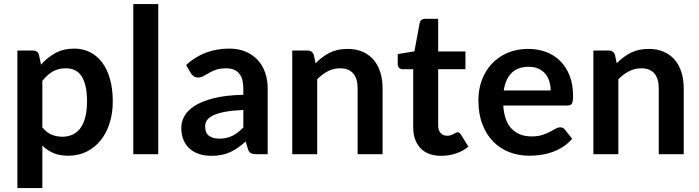

<svg xmlns="http://www.w3.org/2000/svg" viewBox="-20 -763 3458 950"><path d="M66 167.5V-513H141.5Q153.5 -513 162 -507.5Q170.5 -502 173 -490.5L183 -443Q214 -478.5 254.2 -500.5Q294.5 -522.5 348.5 -522.5Q390.5 -522.5 425.2 -505Q460 -487.5 485.2 -454.2Q510.5 -421 524.2 -372.2Q538 -323.5 538 -260.5Q538 -203 522.5 -154Q507 -105 478.2 -69Q449.5 -33 408.8 -12.8Q368 7.5 317.5 7.5Q274 7.5 243.8 -5.8Q213.5 -19 189.5 -42.5V167.5ZM306 -425Q267.5 -425 240.2 -408.8Q213 -392.5 189.5 -363V-133Q210.5 -107 235.2 -96.8Q260 -86.5 288.5 -86.5Q316.5 -86.5 339.2 -97Q362 -107.5 377.8 -129Q393.5 -150.5 402 -183.2Q410.5 -216 410.5 -260.5Q410.5 -305.5 403.2 -336.8Q396 -368 382.5 -387.5Q369 -407 349.8 -416Q330.5 -425 306 -425Z M763 -743V0H639.5V-743Z M1304.5 0H1249Q1231.5 0 1221.5 -5.2Q1211.5 -10.5 1206.5 -26.5L1195.5 -63Q1176 -45.5 1157.2 -32.2Q1138.5 -19 1118.5 -10Q1098.5 -1 1076 3.5Q1053.5 8 1026 8Q993.5 8 966 -0.8Q938.5 -9.5 918.8 -27Q899 -44.5 888 -70.5Q877 -96.5 877 -131Q877 -160 892.2 -188.2Q907.5 -216.5 943 -239.2Q978.5 -262 1037.5 -277Q1096.5 -292 1184 -294V-324Q1184 -375.5 1162.5 -400.2Q1141 -425 1099 -425Q1069 -425 1049 -418Q1029 -411 1014.2 -402.2Q999.5 -393.5 987 -386.5Q974.5 -379.5 959.5 -379.5Q947 -379.5 938 -386Q929 -392.5 923.5 -402L901 -441.5Q989.5 -522.5 1114.5 -522.5Q1159.5 -522.5 1194.8 -507.8Q1230 -493 1254.5 -466.8Q1279 -440.5 1291.8 -404Q1304.5 -367.5 1304.5 -324ZM1064.5 -77Q1083.5 -77 1099.5 -80.5Q1115.5 -84 1129.8 -91Q1144 -98 1157.2 -108.2Q1170.5 -118.5 1184 -132.5V-219Q1130 -216.5 1093.8 -209.8Q1057.5 -203 1035.5 -192.5Q1013.5 -182 1004.2 -168Q995 -154 995 -137.5Q995 -105 1014.2 -91Q1033.5 -77 1064.5 -77Z M1426 0V-513H1501.5Q1525.5 -513 1533 -490.5L1541.5 -450Q1573 -482.5 1610.8 -501.8Q1648.5 -521 1700 -521Q1742 -521 1774.5 -506.8Q1807 -492.5 1828.8 -466.8Q1850.5 -441 1861.8 -405.2Q1873 -369.5 1873 -326.5V0H1749.5V-326.5Q1749.5 -373.5 1728 -399.2Q1706.5 -425 1662.5 -425Q1630.5 -425 1602.8 -410.8Q1575 -396.5 1549.5 -371V0Z M2163 8Q2096.5 8 2060.5 -29.8Q2024.5 -67.5 2024.5 -134V-420.5H1972.5Q1962.5 -420.5 1955.2 -427Q1948 -433.5 1948 -446.5V-495.5L2030.5 -509L2056.5 -649Q2058.5 -659 2065.8 -664.5Q2073 -670 2084 -670H2148V-508.5H2283V-420.5H2148V-142.5Q2148 -118.5 2160 -105Q2172 -91.5 2192 -91.5Q2203.5 -91.5 2211.2 -94.2Q2219 -97 2224.8 -100Q2230.5 -103 2235 -105.8Q2239.5 -108.5 2244 -108.5Q2249.5 -108.5 2253 -105.8Q2256.5 -103 2260.5 -97.5L2297.5 -37.5Q2270.5 -15 2235.5 -3.5Q2200.5 8 2163 8Z M2593.5 -521Q2642 -521 2682.8 -505.5Q2723.5 -490 2753 -460.2Q2782.5 -430.5 2799 -387.2Q2815.5 -344 2815.5 -288.5Q2815.5 -274.5 2814.2 -265.2Q2813 -256 2809.8 -250.8Q2806.5 -245.5 2801 -243.2Q2795.5 -241 2787 -241H2470Q2475.5 -162 2512.5 -125Q2549.5 -88 2610.5 -88Q2640.5 -88 2662.2 -95Q2684 -102 2700.2 -110.5Q2716.5 -119 2728.8 -126Q2741 -133 2752.5 -133Q2766.5 -133 2775 -121.5L2811 -76.5Q2790.5 -52.5 2765 -36.2Q2739.5 -20 2711.8 -10.2Q2684 -0.5 2655.2 3.5Q2626.5 7.5 2599.5 7.5Q2546 7.5 2500 -10.2Q2454 -28 2420 -62.8Q2386 -97.5 2366.5 -148.8Q2347 -200 2347 -267.5Q2347 -320 2364 -366.2Q2381 -412.5 2412.8 -446.8Q2444.5 -481 2490.2 -501Q2536 -521 2593.5 -521ZM2596 -432.5Q2541.5 -432.5 2511.2 -402Q2481 -371.5 2472.5 -315.5H2704.5Q2704.5 -339.5 2698 -360.8Q2691.5 -382 2678 -398Q2664.5 -414 2644 -423.2Q2623.5 -432.5 2596 -432.5Z M2916 0V-513H2991.5Q3015.5 -513 3023 -490.5L3031.5 -450Q3063 -482.5 3100.8 -501.8Q3138.5 -521 3190 -521Q3232 -521 3264.5 -506.8Q3297 -492.5 3318.8 -466.8Q3340.5 -441 3351.8 -405.2Q3363 -369.5 3363 -326.5V0H3239.5V-326.5Q3239.5 -373.5 3218 -399.2Q3196.5 -425 3152.5 -425Q3120.5 -425 3092.8 -410.8Q3065 -396.5 3039.5 -371V0Z"/></svg>

Font: Lato TR
Style: Bold
Weight: 700
Designer: Lukasz Dziedzic
Foundry: tyPoland Lukasz Dziedzic
Version: Version 1.104 2013